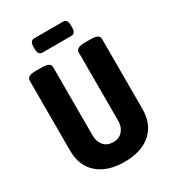

<svg xmlns="http://www.w3.org/2000/svg" viewBox="-208 -983 998 1106"><g transform="rotate(-30 291.5 -430.5)"><path d="M292 8Q180 8 115.5 -48Q51 -104 51 -205V-670Q51 -686 64.5 -694Q78 -702 109 -702H149Q180 -702 193.5 -694Q207 -686 207 -670V-215Q207 -175 229.5 -149Q252 -123 292 -123Q331 -123 354 -149Q377 -175 377 -215V-670Q377 -702 435 -702H474Q505 -702 518.5 -694Q532 -686 532 -670V-205Q532 -104 468 -48Q404 8 292 8ZM196 -774Q167 -774 167 -814V-829Q167 -869 196 -869H387Q416 -869 416 -829V-814Q416 -774 387 -774Z"/></g></svg>

Font: Asap Condensed VF Beta
Style: Regular
Weight: 400
Designer: Pablo Cosgaya
Foundry: Omnibus-Type
Version: Version 1.008